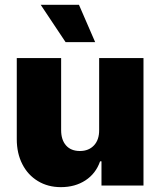

<svg xmlns="http://www.w3.org/2000/svg" viewBox="-20 -772 667 799"><path d="M392.6 -530.3H577.1V0H402.3V-100.6H396.5Q378.9 -49.8 335.7 -21.5Q292.5 6.8 233.4 6.8Q179.2 6.8 137.5 -18.6Q95.7 -43.9 72.8 -89.1Q49.8 -134.3 49.8 -192.4V-530.3H234.4V-230.5Q234.4 -189.9 254.9 -166.7Q275.4 -143.6 312.5 -143.6Q349.1 -143.6 371.1 -167Q393.1 -190.4 392.6 -231.4ZM149.4 -752H308.6L376 -596.7H252.9Z"/></svg>

Font: Pretendard JP Black
Style: Regular
Weight: 900
Designer: Base glyphs from Inter by Rasmus Andersson; Hangeul glyphs from Noto Sans CJK(Source Han Sans) by Jang Soo-young and Kan
Foundry: Kil Hyung-jin
Version: Version 1.309